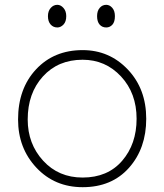

<svg xmlns="http://www.w3.org/2000/svg" viewBox="-20 -758 682 797"><path d="M323 19Q207 19 131 -62Q55 -143 55 -262Q55 -390 129.5 -470Q204 -550 323 -550Q434 -550 510.5 -469.5Q587 -389 587 -265Q587 -142 515.5 -61.5Q444 19 323 19ZM323 -21Q427 -21 487 -90.5Q547 -160 547 -265Q547 -371 482.5 -440.5Q418 -510 323 -510Q221 -510 158 -440.5Q95 -371 95 -262Q95 -161 159 -91Q223 -21 323 -21ZM218 -644Q201 -644 190 -656.5Q179 -669 179 -691Q179 -712 190.5 -725Q202 -738 218 -738Q232 -738 243.5 -725Q255 -712 255 -691Q255 -668 243.5 -656Q232 -644 218 -644ZM421 -644Q404 -644 393.5 -656Q383 -668 383 -691Q383 -713 394 -725.5Q405 -738 421 -738Q435 -738 446 -725.5Q457 -713 457 -691Q457 -667 446.5 -655.5Q436 -644 421 -644Z"/></svg>

Font: Hoogli Light
Style: Regular
Weight: 300
Designer: Anand Singh Naorem
Foundry: Brand New Type
Version: Version 1.00 b007